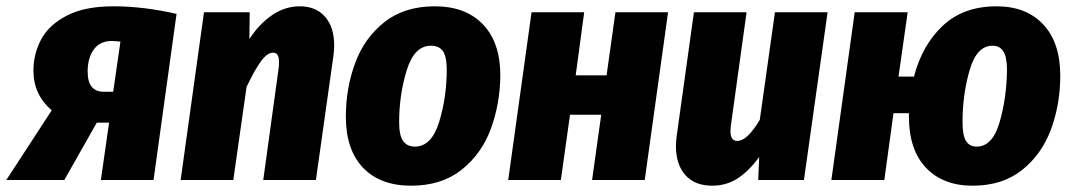

<svg xmlns="http://www.w3.org/2000/svg" viewBox="-63 -571 3402 609"><path d="M497 -527 424 0H257L283 -182H244L141 0H-43L101 -221Q43 -271 43 -347Q43 -399 67 -445Q91 -491 148 -521Q205 -551 297 -551Q392 -551 497 -527ZM215 -344Q215 -280 266 -280H296L319 -439Q301 -441 291 -441Q254 -441 234.5 -414Q215 -387 215 -344Z M997 -426Q997 -410 994 -390L939 0H772L821 -356Q822 -363 822 -375Q822 -404 803 -404Q785 -404 765 -377Q745 -350 719 -295L677 0H510L584 -532H729L728 -447Q759 -495 800 -523Q841 -551 888 -551Q939 -551 968 -518Q997 -485 997 -426Z M1034 -201Q1034 -291 1063.5 -371Q1093 -451 1156.5 -501Q1220 -551 1316 -551Q1414 -551 1469 -493.5Q1524 -436 1524 -331Q1523 -241 1493.5 -161.5Q1464 -82 1400.5 -32Q1337 18 1241 18Q1143 18 1088.5 -39Q1034 -96 1034 -201ZM1354 -350Q1354 -391 1342 -408.5Q1330 -426 1304 -426Q1251 -426 1227 -348Q1203 -270 1203 -183Q1203 -142 1215.5 -124Q1228 -106 1253 -106Q1306 -106 1330 -184.5Q1354 -263 1354 -350Z M1844 -207H1745L1716 0H1549L1623 -532H1790L1763 -332H1861L1889 -532H2056L1982 0H1815Z M2081 -108Q2081 -125 2084 -144L2138 -532H2305L2255 -171Q2254 -164 2254 -154Q2254 -124 2276 -124Q2307 -124 2347 -191L2395 -532H2562L2487 0H2342L2345 -73Q2314 -30 2278 -6Q2242 18 2196 18Q2141 18 2111 -15.5Q2081 -49 2081 -108Z M3300 -331Q3300 -240 3270.5 -160.5Q3241 -81 3178.5 -31.5Q3116 18 3022 18Q2928 18 2874 -39Q2820 -96 2820 -201V-212H2771L2742 0H2574L2648 -532H2816L2787 -328H2836Q2862 -428 2927.5 -489.5Q2993 -551 3098 -551Q3192 -551 3246 -493.5Q3300 -436 3300 -331ZM3131 -350Q3131 -390 3119.5 -408Q3108 -426 3085 -426Q3035 -426 3012.5 -348.5Q2990 -271 2990 -183Q2990 -142 3001 -124Q3012 -106 3035 -106Q3085 -106 3107.5 -183Q3130 -260 3131 -350Z"/></svg>

Font: Fira Sans Condensed ExtraBold
Style: Italic
Weight: 800
Width: 3
Italic angle: -8°
Designer: bBox Type GmbH & Carrois Corporate GbR & Edenspiekermann AG
Foundry: bBox Type GmbH & Carrois Corporate GbR & Edenspiekermann AG
Version: Version 4.301